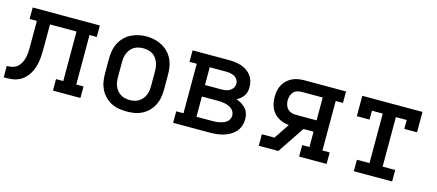

<svg xmlns="http://www.w3.org/2000/svg" viewBox="-44 -944 3089 1356"><g transform="rotate(15 1500.0 -266.5)"><path d="M0 0V-84Q17 -84 33.5 -86.5Q50 -89 64.5 -97.5Q79 -106 89.5 -119.5Q100 -133 106.5 -148.5Q113 -164 116.5 -180Q120 -196 121.5 -213Q123 -230 123 -246.5Q123 -263 123 -280V-281Q123 -282 123 -282Q123 -282 123 -283V-446H70V-530H561V-446H508V-84H561V0H360V-84H413V-446H219V-283Q219 -257 218 -231Q217 -205 213.5 -179.5Q210 -154 202 -129Q194 -104 180 -81.5Q166 -59 146.5 -41.5Q127 -24 102.5 -14Q78 -4 52 -2Q26 0 0 0Z M900 8Q871 8 842 3Q813 -2 787 -15.5Q761 -29 740.5 -50Q720 -71 707 -97Q694 -123 689 -152Q684 -181 684 -210V-320Q684 -349 689 -378Q694 -407 707 -433Q720 -459 740.5 -480Q761 -501 787 -514.5Q813 -528 842 -534.5Q871 -541 900 -541Q929 -541 958 -534.5Q987 -528 1013 -514.5Q1039 -501 1059.5 -480Q1080 -459 1093 -433Q1106 -407 1111 -378Q1116 -349 1116 -320V-210Q1116 -181 1111 -152Q1106 -123 1093 -97Q1080 -71 1059.5 -50Q1039 -29 1013 -15.5Q987 -2 958 3Q929 8 900 8ZM900 -76Q917 -76 934 -79.5Q951 -83 965.5 -92Q980 -101 991 -114Q1002 -127 1009 -143Q1016 -159 1018.5 -176Q1021 -193 1021 -210V-320Q1021 -337 1018 -354Q1015 -371 1008.5 -387Q1002 -403 991 -416.5Q980 -430 965 -438.5Q950 -447 933 -450.5Q916 -454 898 -454Q881 -454 864.5 -450Q848 -446 833.5 -437.5Q819 -429 808 -415.5Q797 -402 790.5 -386.5Q784 -371 781.5 -354Q779 -337 779 -320V-210Q779 -193 781.5 -176Q784 -159 791 -143Q798 -127 809 -114Q820 -101 834.5 -92Q849 -83 866 -79.5Q883 -76 900 -76Z M1239 0V-84H1292V-446H1239V-530H1504Q1526 -530 1549 -527.5Q1572 -525 1593.5 -518Q1615 -511 1634.5 -498.5Q1654 -486 1668 -468Q1682 -450 1688.5 -428Q1695 -406 1695 -383Q1695 -367 1691.5 -350.5Q1688 -334 1678.5 -320Q1669 -306 1656 -295Q1643 -284 1628 -277Q1648 -270 1666 -259Q1684 -248 1698 -232.5Q1712 -217 1718 -196.5Q1724 -176 1724 -155Q1724 -130 1715.5 -105.5Q1707 -81 1690 -62.5Q1673 -44 1650.5 -31.5Q1628 -19 1604 -12Q1580 -5 1554.5 -2.5Q1529 0 1504 0ZM1387 -316H1504Q1520 -316 1536.5 -318.5Q1553 -321 1567 -329Q1581 -337 1590 -351Q1599 -365 1599 -382Q1599 -382 1599 -382Q1599 -382 1599 -382Q1599 -398 1590 -412Q1581 -426 1566.5 -433.5Q1552 -441 1536 -443.5Q1520 -446 1504 -446H1387ZM1387 -84H1504Q1517 -84 1530.5 -85Q1544 -86 1557 -89Q1570 -92 1583 -97Q1596 -102 1606.5 -110.5Q1617 -119 1623 -131.5Q1629 -144 1629 -157Q1629 -171 1623 -183.5Q1617 -196 1606.5 -204.5Q1596 -213 1583.5 -218.5Q1571 -224 1557.5 -227Q1544 -230 1530.5 -231Q1517 -232 1504 -232H1387Z M1865 0V-84H1957L2032 -196Q2001 -199 1972 -211.5Q1943 -224 1922 -247.5Q1901 -271 1892.5 -301.5Q1884 -332 1884 -363Q1884 -386 1888.5 -409Q1893 -432 1904 -452Q1915 -472 1932 -487.5Q1949 -503 1970 -513Q1991 -523 2014 -526.5Q2037 -530 2060 -530H2361V-446H2308V-84H2361V0H2160V-84H2213V-196H2139L2008 0ZM2060 -279H2213V-446H2060Q2043 -446 2027 -441Q2011 -436 2000 -424Q1989 -412 1984 -395.5Q1979 -379 1979 -363Q1979 -346 1984 -330Q1989 -314 2000 -302Q2011 -290 2027 -284.5Q2043 -279 2060 -279Z M2560 0V-84H2652V-446H2573V-381H2480V-530H2920V-381H2827V-446H2748V-84H2840V0Z"/></g></svg>

Font: Iosevka Slab Medium Extended
Style: Regular
Weight: 500
Width: 7
Monospace: yes
Designer: Belleve Invis
Foundry: Belleve Invis
Version: Version 11.1.1; ttfautohint (v1.8.3)